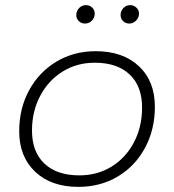

<svg xmlns="http://www.w3.org/2000/svg" viewBox="-20 -726 680 750"><path d="M55 -213Q55 -302 93.5 -373Q132 -444 200 -485Q268 -526 354 -526Q460 -526 522.5 -467.5Q585 -409 585 -309Q585 -220 546.5 -148.5Q508 -77 440 -36.5Q372 4 286 4Q180 4 117.5 -55Q55 -114 55 -213ZM535 -306Q535 -389 486.5 -435Q438 -481 350 -481Q280 -481 224.5 -446.5Q169 -412 137 -351.5Q105 -291 105 -216Q105 -133 153.5 -87Q202 -41 290 -41Q360 -41 415.5 -75Q471 -109 503 -169.5Q535 -230 535 -306ZM278 -667Q278 -683 289 -694.5Q300 -706 316 -706Q330 -706 340 -696.5Q350 -687 350 -673Q350 -657 339 -645.5Q328 -634 312 -634Q298 -634 288 -643.5Q278 -653 278 -667ZM451 -667Q451 -683 462 -694.5Q473 -706 488 -706Q502 -706 512.5 -696.5Q523 -687 523 -673Q523 -657 511.5 -645.5Q500 -634 485 -634Q471 -634 461 -643.5Q451 -653 451 -667Z"/></svg>

Font: Montserrat Alternates Light
Style: Italic
Weight: 300
Italic angle: -11.3°
Designer: Julieta Ulanovsky
Foundry: Julieta Ulanovsky
Version: Version 7.200